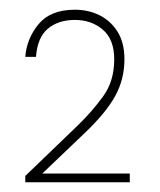

<svg xmlns="http://www.w3.org/2000/svg" viewBox="-20 -727 330 395"><path d="M32 -352V-365L140 -469Q169 -497 192 -528.5Q215 -560 215 -605Q215 -646 191.5 -666Q168 -686 134 -686Q100 -686 78.5 -668Q57 -650 54 -610H32Q35 -648 59.5 -677.5Q84 -707 134 -707Q162 -707 185 -695.5Q208 -684 222 -661.5Q236 -639 236 -605Q236 -564 217 -529.5Q198 -495 155 -454L67 -370H247V-352Z"/></svg>

Font: DM Sans 12pt Thin
Style: Regular
Weight: 250
Version: Version 4.004;gftools[0.9.30]